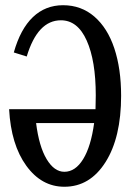

<svg xmlns="http://www.w3.org/2000/svg" viewBox="-20 -710 514 740"><path d="M223.1 -689.9Q293 -689.9 343.8 -646Q394.5 -602.1 420.7 -523.4Q446.8 -444.8 446.8 -340.8Q446.8 -180.2 386.7 -85.2Q326.7 9.8 228 9.8Q140.1 9.8 81.3 -71.3Q22.5 -152.3 15.1 -289.1H348.1Q348.1 -297.4 348.6 -315.2Q349.1 -333 349.1 -342.8Q349.1 -475.6 314.2 -553.7Q279.3 -631.8 214.8 -631.8Q125 -631.8 83 -492.2L33.2 -507.8Q58.6 -598.1 106.7 -644Q154.8 -689.9 223.1 -689.9ZM228 -47.9Q270.5 -47.9 300.5 -96.7Q330.6 -145.5 342.8 -235.8H119.1Q130.4 -145.5 159.7 -96.7Q189 -47.9 228 -47.9Z"/></svg>

Font: Margherita Semibold
Style: Regular
Weight: 600
Designer: James Puckett
Foundry: Dunwich Type Founders
Version: Version 1.008;hotconv 1.0.109;makeotfexe 2.5.65596